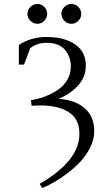

<svg xmlns="http://www.w3.org/2000/svg" viewBox="-20 -637 529 960"><path d="M74.2 -314V-412.1Q134.8 -452.1 212.9 -452.1Q301.3 -452.1 355.2 -415.3Q409.2 -378.4 409.2 -309.1Q409.2 -252.4 371.3 -210.4Q333.5 -168.5 273.9 -143.1Q359.9 -135.7 405.5 -94.2Q451.2 -52.7 451.2 19Q451.2 58.6 431.9 98.4Q412.6 138.2 383.3 169.7Q354 201.2 317.6 229Q281.2 256.8 249.5 274.7Q217.8 292.5 190.9 303.2L178.2 282.2Q377 167.5 377 32.2Q377 -41.5 324.5 -75.7Q272 -109.9 181.2 -109.9Q160.6 -109.9 138.2 -107.9L134.8 -136.2Q172.4 -142.1 206.8 -155.3Q241.2 -168.5 270.3 -188.5Q299.3 -208.5 316.7 -238.3Q334 -268.1 334 -303.2Q334 -355.5 303.7 -389.2Q273.4 -422.9 212.9 -422.9Q165 -422.9 130.9 -396L100.1 -314ZM132.1 -533Q117.2 -547.9 117.2 -567.9Q117.2 -587.9 132.1 -602.5Q147 -617.2 167 -617.2Q187 -617.2 201.4 -602.5Q215.8 -587.9 215.8 -567.9Q215.8 -547.9 201.4 -533Q187 -518.1 167 -518.1Q147 -518.1 132.1 -533ZM302 -533Q287.1 -547.9 287.1 -567.9Q287.1 -587.9 302 -602.5Q316.9 -617.2 336.9 -617.2Q356.9 -617.2 371.6 -602.5Q386.2 -587.9 386.2 -567.9Q386.2 -547.9 371.6 -533Q356.9 -518.1 336.9 -518.1Q316.9 -518.1 302 -533Z"/></svg>

Font: Dihjauti S
Style: Regular
Weight: 400
Designer: T. Christopher White
Version: Version 3.0.0